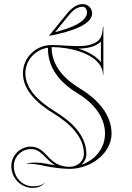

<svg xmlns="http://www.w3.org/2000/svg" viewBox="-20 -820 645 938"><path d="M369.8 -388.1C288.4 -437.7 232.8 -501.6 232 -590C254.8 -590 276.9 -588.2 297.9 -585C404.8 -569.5 483 -521 483 -455H485V-690H483C480.7 -660.6 476.8 -632.9 456.1 -618.1C430.1 -599.5 396.4 -594.6 358.4 -594.6C339 -594.6 318.6 -596.8 297.9 -597.2C276.4 -598.7 254.5 -600 232.9 -600H232C154.7 -600 92 -538.3 92 -462.2C92 -380.6 158.8 -316.5 241.3 -266.1C322.6 -216.4 390 -151 390 -68C390 -33.2 358.6 -5 320 -5C212.2 -5 211.6 -103.5 130.4 -103.5C77.9 -103.5 35.4 -60.7 35.4 -8C35.4 50.5 82.2 98 140 98C162.5 98 181.9 90.9 197.4 75.1L196.4 74.1C181.2 87.5 161.7 90 140 90C88.9 90 47.4 46.1 47.4 -8C47.4 -54.1 84.6 -91.5 130.4 -91.5C182.2 -91.5 193.1 -48.8 248.2 -12.9C233 -15 218.4 -17.5 206.4 -20.1C188.1 -24 171 -25.8 153.7 -25.8C140.2 -25.8 126.4 -24.7 111.9 -22.5V-20.5C144.5 -20.5 171.9 -15.1 203.9 -8.3C236.7 -1.4 286.7 5 320 5C425.4 5 525 -72.7 525 -167.2C525 -260.2 457.5 -335.5 369.8 -388.1ZM104 -462.2C104 -525.5 152.2 -578.2 214.6 -586.8C214.6 -584.4 214.5 -582.4 214.5 -580C214.5 -488.4 272.7 -417.2 353.5 -367.8C433.9 -319.8 493 -251.7 493 -167.2C493 -97.4 447.1 -39.4 378.4 -15.3C392.6 -28.8 402 -47.6 402 -68C402 -158 329.6 -226.1 247.5 -276.3C165.7 -326.4 104 -387.8 104 -462.2ZM362.7 -582.6C404.7 -583.1 444.3 -590.2 473 -616.3V-516C449.7 -545.8 410.5 -567.9 362.7 -582.6ZM221 -645C330.9 -665.5 430 -700.5 430 -755C430 -779.8 409.8 -800 385 -800C353.1 -800 327.8 -779 305.7 -751.7L220 -646ZM249.1 -662.9 315 -744.1C334.5 -768.1 356.2 -787 384 -787C395.6 -787 405 -774.9 405 -760C405 -713.6 330.2 -684 249.1 -662.9Z"/></svg>

Font: SortefaxS01
Style: Medium
Weight: 500
Designer: gluk
Foundry: gluk
Version: Version 0.261